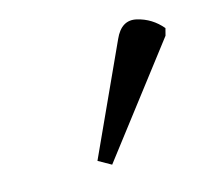

<svg xmlns="http://www.w3.org/2000/svg" viewBox="-41 -766 320 305"><g transform="rotate(-10 119.5 -613.5)"><path d="M118 -503 96 -513 162 -698Q172 -727 196.5 -723.5Q221 -720 239 -702L237 -690Z"/></g></svg>

Font: Noto Serif Condensed Light
Style: Italic
Weight: 300
Width: 3
Italic angle: -12°
Designer: Monotype Design Team
Foundry: Monotype Imaging Inc.
Version: Version 2.014; ttfautohint (v1.8.4.7-5d5b)